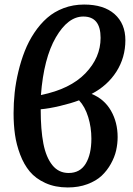

<svg xmlns="http://www.w3.org/2000/svg" viewBox="-20 -802 580 836"><path d="M525.9 -627Q525.9 -551.8 487.1 -490.5Q448.2 -429.2 378.9 -393.1Q434.1 -370.6 463.1 -320.1Q492.2 -269.5 492.2 -205.1Q492.2 -175.8 485.6 -146.7Q479 -117.7 462.6 -88.4Q446.3 -59.1 422.4 -36.6Q398.4 -14.2 360.4 0Q322.3 14.2 274.9 14.2Q220.2 14.2 177.7 -5.1Q135.3 -24.4 109.6 -55.2Q84 -85.9 67.6 -129.4Q51.3 -172.9 45.2 -216.3Q39.1 -259.8 39.1 -309.1Q39.1 -353.5 43.9 -398.7Q48.8 -443.8 60.1 -490.7Q71.3 -537.6 87.9 -579.8Q104.5 -622.1 129.4 -659.4Q154.3 -696.8 185.1 -723.9Q215.8 -751 257.1 -766.6Q298.3 -782.2 346.2 -782.2Q432.1 -782.2 479 -740.5Q525.9 -698.7 525.9 -627ZM342.8 -730Q275.9 -730 223.1 -639.2Q170.4 -548.3 158.2 -388.2Q285.6 -414.1 351.8 -482.7Q418 -551.3 418 -637.2Q418 -730 342.8 -730ZM377.9 -198.2Q377.9 -247.6 364 -292.5Q350.1 -337.4 324.2 -365.2Q289.6 -352.1 241 -340.6Q192.4 -329.1 157.2 -326.2Q157.2 -236.8 168.9 -176.8Q180.7 -116.7 208 -82.8Q235.4 -48.8 278.8 -48.8Q328.6 -48.8 353.3 -89.6Q377.9 -130.4 377.9 -198.2Z"/></svg>

Font: Literata Book SemiBold
Style: Italic
Weight: 600
Italic angle: -3°
Designer: Latin by Veronika Burian and Jose Scaglione. Greek by Irene Vlachou. Cyrillic by Vera Evstafieva
Foundry: TypeTogether
Version: Version 1.003;PS 001.003;hotconv 1.0.88;makeotf.lib2.5.64775